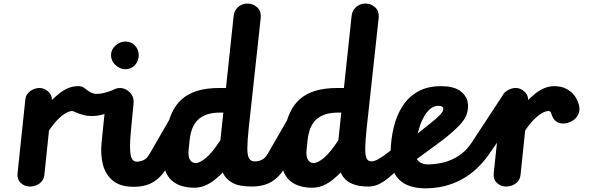

<svg xmlns="http://www.w3.org/2000/svg" viewBox="-20 -1024 3280 1054"><path d="M145 0Q115 0 94 -19.5Q73 -39 76.5 -74L119 -477.5Q122.5 -508.5 147 -524.8Q171.5 -541 197 -541Q223.5 -541 244.2 -521.8Q265 -502.5 265 -479.5V-475Q282.5 -492.5 304.2 -510Q326 -527.5 352.2 -539.2Q378.5 -551 409 -551Q426 -551 429.8 -533.5Q433.5 -516 428.5 -493.5Q422.5 -465.5 407.5 -440Q392.5 -414.5 376.5 -414.5Q361.5 -414.5 340.8 -402.8Q320 -391 296.5 -367.2Q273 -343.5 249 -307.5L223.5 -63.5Q220 -32.5 196.2 -16.2Q172.5 0 145 0ZM409 -551Q428.5 -551 440 -543.2Q451.5 -535.5 462.5 -526.2Q473.5 -517 489.8 -511.8Q506 -506.5 534.5 -510.5Q563 -514.5 610.5 -534Q621 -538 628 -538Q648.5 -538.5 653.5 -517Q658.5 -495.5 647 -470Q640 -453.5 626 -438.5Q612 -423.5 591 -413.5Q544 -391.5 506.5 -388.2Q469 -385 441.8 -391.8Q414.5 -398.5 398 -406.5Q381.5 -414.5 376.5 -414.5Q371 -414.5 367.2 -422.2Q363.5 -430 361.5 -442Q358.5 -463 362.5 -490.8Q366.5 -518.5 380 -535.5Q391.5 -551 409 -551Z M713.5 1.5Q641 1.5 600.2 -31.8Q559.5 -65 545.2 -119.8Q531 -174.5 537.5 -239.5L561 -471Q564 -502 587.8 -521.5Q611.5 -541 639 -541Q668.5 -541 692.8 -516.8Q717 -492.5 713 -454L700 -320Q693 -249 694 -209Q695 -169 704.2 -152.8Q713.5 -136.5 730.5 -136.5ZM589.5 -721Q589.5 -752 614 -774Q638.5 -796 669 -796Q700 -796 720.8 -774Q741.5 -752 741.5 -721Q741.5 -689.5 720.8 -666.8Q700 -644 669 -644Q638.5 -644 614 -666.8Q589.5 -689.5 589.5 -721ZM730.5 -136.5Q747.5 -136.5 766.5 -144.2Q785.5 -152 802 -180.5L943 -425Q950 -438 957 -438Q966.5 -438.5 972.8 -418Q979 -397.5 981 -365Q983 -332.5 979.5 -297.5Q976.5 -271.5 970.2 -246.2Q964 -221 953 -202L907 -121Q879 -71 848.5 -44.5Q818 -18 784.5 -8.2Q751 1.5 713.5 1.5Q681 1.5 664.2 -18Q647.5 -37.5 647 -62Q646.5 -89 667.2 -112.8Q688 -136.5 730.5 -136.5Z M1015.5 -200.5Q1011.5 -167 1022.2 -148Q1033 -129 1054.5 -129Q1076.5 -129 1110.5 -157Q1144.5 -185 1190 -254.5L1206 -406H1191Q1138.5 -406 1106 -391.8Q1073.5 -377.5 1055.8 -354Q1038 -330.5 1030.2 -303Q1022.5 -275.5 1020.2 -248.5Q1018 -221.5 1015.5 -200.5ZM1362.5 0Q1291.5 0 1254.8 -21Q1218 -42 1203 -77Q1182.5 -56.5 1158.8 -37.2Q1135 -18 1106.8 -5.8Q1078.5 6.5 1045 6.5Q1012 6.5 980.2 -2.2Q948.5 -11 923.8 -32.2Q899 -53.5 886 -91Q873 -128.5 877.5 -186Q883 -251 893.5 -306.2Q904 -361.5 924 -405Q944 -448.5 977.5 -478.8Q1011 -509 1062 -525Q1113 -541 1185.5 -541H1220.5L1262.5 -935.5Q1266 -968 1288.2 -986.2Q1310.5 -1004.5 1338 -1004.5Q1369 -1004.5 1392 -983.8Q1415 -963 1411 -923.5L1345.5 -321.5Q1338 -250.5 1337.8 -210.5Q1337.5 -170.5 1347.5 -154.2Q1357.5 -138 1379.5 -138ZM1379.5 -138Q1396.5 -138 1415.5 -145.8Q1434.5 -153.5 1451 -182L1592 -426.5Q1599 -439.5 1606 -439.5Q1615.5 -440 1621.8 -419.5Q1628 -399 1630 -366.5Q1632 -334 1628.5 -299Q1625.5 -273 1619.2 -247.8Q1613 -222.5 1602 -203.5L1556 -122.5Q1528 -72.5 1497.5 -46Q1467 -19.5 1433.5 -9.8Q1400 0 1362.5 0Q1330 0 1313.2 -19.5Q1296.5 -39 1296 -63.5Q1295.5 -90.5 1316.2 -114.2Q1337 -138 1379.5 -138Z M1663 -200.5Q1659 -167 1669.8 -148Q1680.5 -129 1702 -129Q1724 -129 1758 -157Q1792 -185 1837.5 -254.5L1853.5 -406H1838.5Q1786 -406 1753.5 -391.8Q1721 -377.5 1703.2 -354Q1685.5 -330.5 1677.8 -303Q1670 -275.5 1667.8 -248.5Q1665.5 -221.5 1663 -200.5ZM2002 0Q1959 0 1928.8 -9.5Q1898.5 -19 1879.5 -36.2Q1860.5 -53.5 1850.5 -77Q1830 -56.5 1806.2 -37.2Q1782.5 -18 1754.2 -5.8Q1726 6.5 1692.5 6.5Q1659.5 6.5 1627.8 -2.2Q1596 -11 1571.2 -32.2Q1546.5 -53.5 1533.5 -91Q1520.5 -128.5 1525 -186Q1530.5 -251 1541 -306.2Q1551.5 -361.5 1571.5 -405Q1591.5 -448.5 1625 -478.8Q1658.5 -509 1709.5 -525Q1760.5 -541 1833 -541H1868L1910 -935.5Q1913.5 -968 1935.8 -986.2Q1958 -1004.5 1985.5 -1004.5Q2016.5 -1004.5 2039.5 -983.8Q2062.5 -963 2058.5 -923.5L1993 -321.5Q1985.5 -250.5 1985 -210.5Q1984.5 -170.5 1992.8 -154.2Q2001 -138 2019 -138ZM2166 -93.5Q2140 -70.5 2114.5 -49Q2089 -27.5 2061.5 -13.8Q2034 0 2002 0Q1978 0 1966 -18.2Q1954 -36.5 1954 -59.5Q1953.5 -87.5 1970 -112.8Q1986.5 -138 2019 -138Q2036 -138 2060.8 -152.5Q2085.5 -167 2112.2 -188.5Q2139 -210 2162.5 -231Q2168 -235.5 2173 -235.5Q2185.5 -235.5 2193.2 -213.5Q2201 -191.5 2198.5 -163Q2196.5 -144.5 2189 -126Q2181.5 -107.5 2166 -93.5Z M2328.5 -121.5Q2346 -121.5 2355.5 -102Q2365 -82.5 2364.5 -58.5Q2364.5 -33.5 2352 -11.8Q2339.5 10 2311.5 10Q2264 10 2220.8 -6.2Q2177.5 -22.5 2150.5 -64Q2123.5 -105.5 2124 -181Q2125 -256 2140.8 -323Q2156.5 -390 2189.8 -441.5Q2223 -493 2275.8 -522.2Q2328.5 -551.5 2403.5 -551Q2469 -550.5 2504 -526.2Q2539 -502 2547 -465Q2555 -428 2538.5 -387.5Q2529 -364.5 2497 -331.2Q2465 -298 2413.5 -258Q2375.5 -229 2332.5 -198Q2289.5 -167 2246.5 -135.5L2241.5 -266.5Q2267.5 -286 2293.8 -308Q2320 -330 2342.5 -347Q2375 -372 2392.2 -390Q2409.5 -408 2412 -417.5Q2414 -425.5 2413 -431Q2412 -436.5 2405.2 -439.8Q2398.5 -443 2384 -443Q2369.5 -443 2354.2 -434.5Q2339 -426 2324.2 -408.2Q2309.5 -390.5 2296.5 -361.8Q2283.5 -333 2273.5 -292.8Q2263.5 -252.5 2258 -199.5Q2254.5 -166.5 2273.2 -144Q2292 -121.5 2328.5 -121.5ZM2328.5 -121.5Q2371.5 -121.5 2415.8 -132.5Q2460 -143.5 2499.8 -169.8Q2539.5 -196 2569.5 -241.5L2743.5 -506.5Q2748 -513 2754.5 -513Q2768 -513 2784.5 -490.2Q2801 -467.5 2806 -436Q2809 -417.5 2806 -397.5Q2803 -377.5 2790.5 -359.5L2665 -178Q2601.5 -86 2512.5 -38Q2423.5 10 2311.5 10Q2288 10 2275.8 -8.5Q2263.5 -27 2263.5 -50Q2263.5 -76 2279.5 -98.8Q2295.5 -121.5 2328.5 -121.5Z M2759 0Q2729 0 2708 -19.5Q2687 -39 2690.5 -74L2733 -477.5Q2736.5 -508.5 2761 -524.8Q2785.5 -541 2811 -541Q2837.5 -541 2858.2 -521.8Q2879 -502.5 2879 -479.5V-475Q2896.5 -492.5 2918.2 -510Q2940 -527.5 2966.2 -539.2Q2992.5 -551 3023 -551Q3040 -551 3043.8 -533.5Q3047.5 -516 3042.5 -493.5Q3036.5 -465.5 3021.5 -440Q3006.5 -414.5 2990.5 -414.5Q2975.5 -414.5 2954.8 -402.8Q2934 -391 2910.5 -367.2Q2887 -343.5 2863 -307.5L2837.5 -63.5Q2834 -32.5 2810.2 -16.2Q2786.5 0 2759 0ZM3023 -551Q3072 -551 3107.8 -524.8Q3143.5 -498.5 3158 -448.5Q3166 -420.5 3153.8 -394.5Q3141.5 -368.5 3111.5 -355Q3079.5 -340.5 3051.2 -348.8Q3023 -357 3011 -387.5Q3007.5 -398.5 3004 -406.5Q3000.5 -414.5 2990.5 -414.5Q2978 -414.5 2974 -439.5Q2970.5 -458.5 2974.5 -484.8Q2978.5 -511 2989.5 -529.5Q3002.5 -551 3023 -551Z"/></svg>

Font: Edu NSW ACT Cursive
Style: Regular
Weight: 400
Designer: Tina and Corey Anderson, Eben Sorkin, Mirko Velimirovic
Foundry: Sorkin Type Co.
Version: Version 2.000